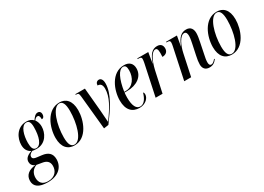

<svg xmlns="http://www.w3.org/2000/svg" viewBox="-80 -1355 3265 2378"><g transform="rotate(-30 1553.0 -166.5)"><path d="M121 240C276 240 354 152 354 45C354 -41 303 -78 222 -88L156 -96C116 -100 95 -111 95 -138C95 -160 110 -177 145 -194C154 -192 175 -188 206 -188C341 -188 397 -311 397 -397C397 -454 377 -485 365 -501C382 -523 397 -534 412 -534C433 -534 443 -519 443 -474C473 -474 482 -501 482 -527C482 -552 468 -573 439 -573C403 -573 379 -539 358 -508C330 -536 301 -546 260 -546C126 -546 63 -423 63 -325C63 -266 85 -223 134 -199C58 -173 35 -138 35 -98C35 -65 51 -38 90 -22C-8 -14 -66 35 -66 115C-66 195 -7 240 121 240ZM206 -198C162 -198 147 -237 147 -306C147 -413 182 -536 255 -536C291 -536 310 -510 310 -440C310 -303 274 -198 206 -198ZM129 230C44 230 12 179 12 116C12 50 46 3 103 -18L180 -5C238 4 274 33 274 94C274 164 230 230 129 230Z M635 10C812 10 890 -203 890 -348C890 -488 820 -546 734 -546C553 -546 474 -335 474 -188C474 -54 539 10 635 10ZM639 0C593 0 566 -38 566 -143C566 -324 631 -536 727 -536C774 -536 797 -489 797 -389C797 -218 741 0 639 0Z M1007 -470 1054 9 1122 -1C1239 -158 1349 -317 1349 -465C1349 -520 1327 -546 1299 -546C1269 -546 1250 -523 1250 -491C1292 -491 1312 -464 1312 -410C1312 -295 1243 -180 1140 -39H1137C1134 -90 1129 -150 1125 -204L1095 -536H959L957 -526H965C995 -526 1002 -519 1007 -470Z M1564 10C1656 10 1707 -53 1707 -101C1707 -122 1701 -130 1694 -133C1673 -58 1635 -1 1580 -1C1525 -1 1492 -58 1492 -178C1492 -198 1494 -238 1496 -248H1532C1669 -248 1774 -318 1774 -434C1774 -504 1732 -546 1657 -546C1477 -546 1395 -338 1395 -191C1395 -55 1462 10 1564 10ZM1520 -258H1497C1522 -427 1575 -534 1637 -534C1669 -534 1683 -513 1683 -460C1683 -353 1620 -258 1520 -258Z M1891 -443 1797 0H1896L1962 -302C1991 -429 2043 -521 2091 -521C2111 -521 2125 -508 2125 -452C2125 -437 2124 -420 2123 -396C2168 -396 2206 -419 2206 -472C2206 -516 2182 -546 2131 -546C2062 -546 2015 -499 1979 -386H1976L2001 -536H1845L1843 -526H1857C1888 -526 1898 -518 1898 -497C1898 -482 1895 -465 1891 -443Z M2565 10C2614 10 2643 -11 2671 -48L2665 -56C2644 -31 2625 -11 2601 -11C2581 -11 2571 -27 2571 -59C2571 -90 2578 -127 2587 -168L2618 -320C2627 -362 2635 -408 2635 -442C2635 -496 2612 -544 2545 -544C2477 -544 2431 -506 2388 -396H2386L2411 -536H2256L2255 -526H2268C2302 -526 2307 -515 2307 -493C2307 -481 2304 -464 2300 -444L2206 0H2305L2370 -306C2391 -406 2443 -517 2502 -517C2535 -517 2539 -481 2539 -455C2539 -421 2527 -368 2522 -343L2492 -201C2481 -153 2476 -114 2476 -83C2476 -25 2508 10 2565 10Z M2885 10C3062 10 3140 -203 3140 -348C3140 -488 3070 -546 2984 -546C2803 -546 2724 -335 2724 -188C2724 -54 2789 10 2885 10ZM2889 0C2843 0 2816 -38 2816 -143C2816 -324 2881 -536 2977 -536C3024 -536 3047 -489 3047 -389C3047 -218 2991 0 2889 0Z"/></g></svg>

Font: Noto Serif Display ExtraCondensed Medium
Style: Italic
Weight: 500
Width: 2
Italic angle: -12°
Designer: Monotype Design Team
Foundry: Monotype Imaging Inc.
Version: Version 2.009